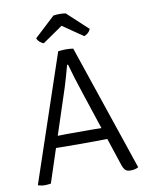

<svg xmlns="http://www.w3.org/2000/svg" viewBox="-95 -944 784 1018"><g transform="rotate(-10 297.0 -435.0)"><path d="M256 -683Q264.5 -684.5 276.8 -685.2Q289 -686 298 -686Q306.5 -686 318.8 -685.2Q331 -684.5 337 -683L567 -4Q559 1 548.2 3.5Q537.5 6 524 6Q507 6 497.8 -1.8Q488.5 -9.5 481 -31L346 -439Q331 -483.5 317.5 -527.2Q304 -571 295 -604H290Q282.5 -575.5 272.8 -541.8Q263 -508 257 -489L96 1Q89.5 2.5 81 3.2Q72.5 4 64 4Q53 4 45.2 2.5Q37.5 1 29 -1L27 -4ZM226 -179Q223 -179 205.5 -179.2Q188 -179.5 170.2 -179.8Q152.5 -180 149 -180H122L145 -242H169Q172.5 -242 187.5 -242.2Q202.5 -242.5 217.2 -242.8Q232 -243 235 -243H352Q355 -243 370.2 -242.8Q385.5 -242.5 401 -242.2Q416.5 -242 420 -242H444L465 -180H438Q434.5 -180 416.5 -179.8Q398.5 -179.5 380.8 -179.2Q363 -179 360 -179ZM330 -874 441 -771Q436.5 -758.5 426.2 -749.8Q416 -741 406 -738L297 -813L188 -738Q178.5 -741 168 -749.8Q157.5 -758.5 153 -771L264 -874Q279 -876.5 297 -876.5Q315 -876.5 330 -874Z"/></g></svg>

Font: Signika Negative Light Light
Style: Regular
Weight: 300
Version: Version 2.001